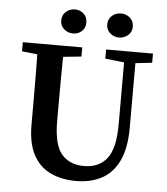

<svg xmlns="http://www.w3.org/2000/svg" viewBox="-55 -833 780 898"><g transform="rotate(5 335.0 -384.5)"><path d="M334 15Q267 15 215 -9.5Q163 -34 134 -88Q105 -142 105 -229V-330Q105 -399 104.5 -469.5Q104 -540 102 -610H226Q224 -541 223.5 -471Q223 -401 223 -330V-258Q223 -146 260.5 -102Q298 -58 366 -58Q436 -58 473.5 -105.5Q511 -153 511 -267V-610H564V-256Q564 -158 535 -98.5Q506 -39 454.5 -12Q403 15 334 15ZM31 -567V-610H310V-567L182 -554H160ZM422 -567V-610H642V-567L544 -556H522ZM261 -671Q237 -671 219 -686.5Q201 -702 201 -727Q201 -753 219 -768.5Q237 -784 261 -784Q285 -784 302 -768.5Q319 -753 319 -727Q319 -702 302 -686.5Q285 -671 261 -671ZM477 -671Q453 -671 435 -686.5Q417 -702 417 -727Q417 -753 435 -768.5Q453 -784 477 -784Q501 -784 519 -768.5Q537 -753 537 -727Q537 -702 519 -686.5Q501 -671 477 -671Z"/></g></svg>

Font: Lisu Bosa
Style: Bold
Weight: 700
Designer: David Morse, Annie Olsen, Victor Gaultney, Frank Grießhammer (Latin)
Foundry: SIL International
Version: Version 2.000